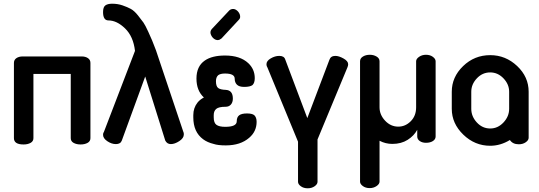

<svg xmlns="http://www.w3.org/2000/svg" viewBox="-20 -778 2904 1034"><path d="M102 -474H420Q440 -474 453.5 -465Q467 -456 467 -439V-34Q467 -17 451.5 -8.5Q436 0 414 0Q392 0 376.5 -8.5Q361 -17 361 -34V-380H160V-34Q160 -17 144.5 -8.5Q129 0 107 0Q55 0 55 -34V-439Q55 -456 68.5 -465Q82 -474 102 -474Z M539 -66 707 -504Q698 -582 653.5 -625Q609 -668 564 -668Q535 -668 535 -713Q535 -740 547.5 -749Q560 -758 584 -758Q614 -758 640 -749Q666 -740 684.5 -730Q703 -720 723 -695Q743 -670 752.5 -656.5Q762 -643 778.5 -607Q795 -571 799.5 -559.5Q804 -548 820 -507L968 -66Q970 -64 970 -54Q970 -34 945.5 -18Q921 -2 900 -2Q880 -2 870 -21L762 -366L636 -21Q629 -2 604 -2Q581 -2 558 -17.5Q535 -33 535 -52Q535 -62 539 -66Z M1349 -158Q1362 -146 1362 -122Q1362 -70 1322 -36Q1275 5 1196 5Q1153 5 1130 -3Q1097 -11 1074 -28Q1021 -67 1021 -146V-158Q1021 -197 1044 -226Q1057 -242 1078 -253Q1038 -290 1038 -355Q1038 -421 1083 -452Q1122 -479 1192 -479Q1273 -479 1317 -438Q1352 -405 1352 -357Q1352 -332 1340 -320Q1327 -310 1295 -310Q1268 -310 1256 -322Q1244 -334 1244 -354Q1244 -382 1192 -382Q1167 -382 1155 -373Q1143 -362 1143 -341Q1143 -313 1155 -304Q1167 -295 1196 -294Q1234 -292 1234 -247Q1234 -227 1223.5 -215Q1213 -203 1195 -203Q1158 -203 1144.5 -191.5Q1131 -180 1131 -158V-146Q1131 -116 1146 -105.5Q1161 -95 1193 -95Q1255 -95 1255 -125Q1255 -147 1268 -157Q1281 -167 1310 -167Q1337 -167 1349 -158ZM1265 -670 1173 -571Q1165 -565 1162 -564Q1148 -559 1135 -567.5Q1122 -576 1116 -591Q1109 -607 1120 -621L1215 -722Q1221 -727 1225 -728Q1239 -733 1252 -724.5Q1265 -716 1271 -701Q1278 -681 1265 -670Z M1855 -432Q1855 -424 1851 -415L1690 -27V201Q1690 214 1674.5 225Q1659 236 1637 236Q1615 236 1600 225Q1585 214 1585 201V-15L1420 -415Q1415 -422 1415 -432Q1415 -450 1438 -463.5Q1461 -477 1484 -477Q1510 -477 1516 -458L1635 -142L1754 -456Q1761 -477 1786 -477Q1805 -477 1830 -463Q1855 -449 1855 -432Z M2274 -483Q2296 -483 2311 -472Q2326 -461 2326 -448V-43Q2326 -28 2311.5 -18.5Q2297 -9 2274 -9Q2254 -9 2240.5 -18.5Q2227 -28 2227 -43V-79Q2210 -47 2175.5 -25Q2141 -3 2093 -3Q2056 -3 2024 -20V200Q2024 213 2008 224Q1992 235 1971 235Q1949 235 1934 224Q1919 213 1919 200V-200V-385V-448Q1919 -464 1934.5 -473.5Q1950 -483 1972 -483Q1992 -483 2008 -473.5Q2024 -464 2024 -448V-385V-200Q2024 -160 2054 -128Q2084 -96 2125 -96Q2163 -96 2192 -125Q2221 -154 2221 -200V-448Q2221 -461 2237 -472Q2253 -483 2274 -483Z M2620 -481Q2703 -481 2765 -422.5Q2827 -364 2827 -284V-241V-192V-36Q2827 -23 2811.5 -12Q2796 -1 2774 -1Q2741 -1 2726 -24Q2675 7 2620 7Q2537 7 2475 -53Q2413 -113 2413 -192V-284Q2413 -363 2474 -422Q2535 -481 2620 -481ZM2620 -86Q2661 -86 2691.5 -118.5Q2722 -151 2722 -192V-241V-284Q2722 -324 2691.5 -356Q2661 -388 2620 -388Q2578 -388 2548 -356Q2518 -324 2518 -284V-192Q2518 -151 2548 -118.5Q2578 -86 2620 -86Z"/></svg>

Font: AkaAcidDosis
Style: SemiBold
Weight: 600
Designer: Edgar Tolentino, Pablo Impallari, Igino Marini, Cyberella
Foundry: Edgar Tolentino, Pablo Impallari, Igino Marini, Cyberella
Version: Version 1.007